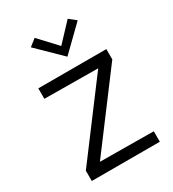

<svg xmlns="http://www.w3.org/2000/svg" viewBox="-212 -1011 1015 1127"><g transform="rotate(-30 296.0 -448.0)"><path d="M73 0V-70L458 -583V-554L73 -557V-628H534V-558L161 -61L155 -74L534 -71V0ZM314 -703.5 155.5 -858.5 202.5 -895.5 327.5 -761.5H300.5L426.5 -895.5L473 -858.5Z"/></g></svg>

Font: Karla
Style: Regular
Weight: 400
Designer: Jonathan Pinhorn
Version: Version 2.004;gftools[0.9.33]